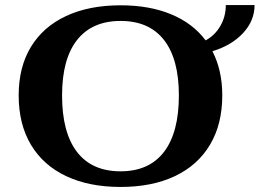

<svg xmlns="http://www.w3.org/2000/svg" viewBox="-20 -731 1029 761"><path d="M822 -528Q861 -452 861 -353Q861 -239 812.5 -157.5Q764 -76 673.5 -33Q583 10 458 10Q333 10 242 -33Q151 -76 102.5 -157.5Q54 -239 54 -353Q54 -465 102.5 -545Q151 -625 242 -667.5Q333 -710 458 -710Q572 -710 658 -674.5Q744 -639 795 -571Q831 -590 853 -627.5Q875 -665 875 -711H989Q989 -649 943.5 -600Q898 -551 822 -528ZM689 -353Q689 -497 630 -572.5Q571 -648 458 -648Q345 -648 285.5 -572.5Q226 -497 226 -353Q226 -206 285 -129Q344 -52 458 -52Q571 -52 630 -129Q689 -206 689 -353Z"/></svg>

Font: Fahkwang
Style: Bold
Weight: 700
Designer: Suppakit Chalermlarp | Katatrad Co.,Ltd.
Foundry: Cadson Demak Co.,Ltd.
Version: Version 1.000; ttfautohint (v1.6)